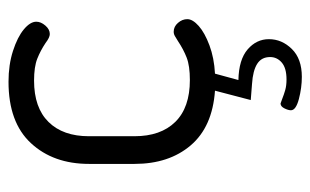

<svg xmlns="http://www.w3.org/2000/svg" viewBox="-159 -360 729 451"><g transform="rotate(-90 205.5 -134.5)"><path d="M258 6 243 61Q291 62 315 82.7Q339 103.4 339 132.7Q339 163 316 186.5Q293 210 250.5 210Q225 210 198.5 203.1Q172 196.1 172 184.4Q172 178 176.5 169Q181 160 188 160Q189 160 199 164Q209 168 219.5 171Q230 174 244.3 174Q271 174 284 162.9Q297 151.8 297 135.5Q297 115.2 281 105.1Q265 95 234 93L196 90L218 6Q133 0 89.5 -51.1Q46 -102.2 46 -183V-290Q46 -373.8 94.8 -426.4Q143.5 -479 239 -479Q278.9 -479 311.4 -468.5Q344 -458 362 -443Q380 -428 380 -413.7Q380 -403 371 -392.5Q362 -382 351 -382Q343 -382 330 -392Q312 -404 293 -411.5Q274 -419 241.7 -419Q178 -419 144.5 -385Q111 -351 111 -290.1V-183.3Q111 -121.4 144.7 -87.2Q178.4 -53 243 -53Q276.2 -53 295.6 -60.5Q315 -68 334.8 -81.2Q341 -85 346 -88Q351 -91 356.4 -91Q368.5 -91 377.2 -81Q386 -71 386 -59Q386 -46.4 370 -32.2Q354 -18 324.5 -7Q295 4 258 6Z"/></g></svg>

Font: Dosis
Style: Regular
Weight: 400
Designer: Edgar Tolentino, Pablo Impallari, Igino Marini
Foundry: Edgar Tolentino, Pablo Impallari, Igino Marini
Version: Version 1.007;Glyphs 3.1.1 (3134)